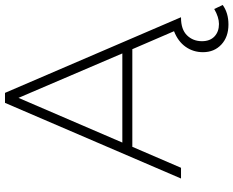

<svg xmlns="http://www.w3.org/2000/svg" viewBox="-103 -642 935 769"><g transform="rotate(-90 364.5 -257.5)"><path d="M729 167Q697 190 651 190Q601 190 570.5 161.5Q540 133 540 88Q540 49 561.5 18.5Q583 -12 624 -28L552 -195H161L77 0H34L337 -705H377L680 0H678Q631 0 607.5 24Q584 48 584 84Q584 116 603 134Q622 152 653 152Q680 152 713 133ZM178 -235H535L357 -651Z"/></g></svg>

Font: wassup Sans
Style: Light
Weight: 200
Version: Version 2.001